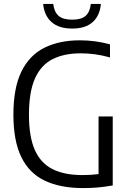

<svg xmlns="http://www.w3.org/2000/svg" viewBox="-20 -955 664 981"><path d="M406 6Q288.5 6 209 -31.8Q129.5 -69.5 89 -152.2Q48.5 -235 48.5 -369Q48.5 -506 89.5 -589.5Q130.5 -673 206.8 -711Q283 -749 388 -749Q466.5 -749 542 -728.5V-661.5Q501 -673 464.5 -677.8Q428 -682.5 392 -682.5Q308.5 -682.5 249.5 -653.2Q190.5 -624 159.2 -555.2Q128 -486.5 128 -368.5Q128 -255 158.5 -187.5Q189 -120 249.8 -90.2Q310.5 -60.5 401 -60.5Q445.5 -60.5 483.5 -65.5V-360H556V-7.5Q513.5 0 477.8 3Q442 6 406 6ZM349 -809Q281 -809 243.5 -842.2Q206 -875.5 200.5 -935H252Q257 -893.5 279.5 -874Q302 -854.5 349 -854.5Q395.5 -854.5 417.5 -874Q439.5 -893.5 444 -935H495.5Q490 -874.5 453.2 -841.8Q416.5 -809 349 -809Z"/></svg>

Font: Encode Sans Semi Condensed
Style: Regular
Weight: 400
Width: 4
Designer: Multiple Designers
Foundry: Impallari Type
Version: Version 3.000; ttfautohint (v1.8.3) -l 8 -r 50 -G 200 -x 14 